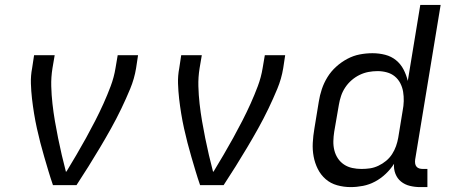

<svg xmlns="http://www.w3.org/2000/svg" viewBox="-20 -755 1840 783"><path d="M196 0Q186 -29 177.5 -57.5Q169 -86 160.5 -115Q152 -144 144.5 -173Q137 -202 130.5 -231.5Q124 -261 119 -291.5Q114 -322 110.5 -352.5Q107 -383 106 -414.5Q105 -446 111 -477L119 -530H203L194 -477Q188 -440 189 -403.5Q190 -367 194 -331.5Q198 -296 204 -261Q210 -226 217 -191.5Q224 -157 232 -122.5Q240 -88 249 -54L252 -57Q272 -90 292 -124Q312 -158 331 -192.5Q350 -227 368 -262Q386 -297 402 -332.5Q418 -368 431.5 -404Q445 -440 451 -477L460 -530H543L535 -477Q528 -434 511 -393Q494 -352 474.5 -311.5Q455 -271 433 -231.5Q411 -192 388 -153.5Q365 -115 341 -76.5Q317 -38 292 0Z M796 0Q786 -29 777.5 -57.5Q769 -86 760.5 -115Q752 -144 744.5 -173Q737 -202 730.5 -231.5Q724 -261 719 -291.5Q714 -322 710.5 -352.5Q707 -383 706 -414.5Q705 -446 711 -477L719 -530H803L794 -477Q788 -440 789 -403.5Q790 -367 794 -331.5Q798 -296 804 -261Q810 -226 817 -191.5Q824 -157 832 -122.5Q840 -88 849 -54L852 -57Q872 -90 892 -124Q912 -158 931 -192.5Q950 -227 968 -262Q986 -297 1002 -332.5Q1018 -368 1031.5 -404Q1045 -440 1051 -477L1060 -530H1143L1135 -477Q1128 -434 1111 -393Q1094 -352 1074.5 -311.5Q1055 -271 1033 -231.5Q1011 -192 988 -153.5Q965 -115 941 -76.5Q917 -38 892 0Z M1410 8Q1382 8 1355 0.5Q1328 -7 1308 -24.5Q1288 -42 1276 -66Q1264 -90 1259 -117Q1254 -144 1255.5 -172.5Q1257 -201 1262 -230L1280 -340Q1284 -366 1292.5 -391.5Q1301 -417 1315.5 -440.5Q1330 -464 1351 -483Q1372 -502 1396.5 -515Q1421 -528 1447 -533Q1473 -538 1499 -538Q1526 -538 1551 -531.5Q1576 -525 1595 -509.5Q1614 -494 1625.5 -472Q1637 -450 1643 -425L1694 -735H1777L1673 -104Q1672 -96 1673 -88.5Q1674 -81 1678.5 -75.5Q1683 -70 1690 -68Q1697 -66 1705 -66H1723V8H1693Q1672 8 1651.5 3Q1631 -2 1615.5 -14.5Q1600 -27 1592.5 -46.5Q1585 -66 1587 -87Q1573 -65 1553 -46Q1533 -27 1509.5 -14.5Q1486 -2 1460.5 3Q1435 8 1410 8ZM1454 -66Q1472 -66 1489 -68.5Q1506 -71 1523 -79Q1540 -87 1554.5 -99Q1569 -111 1579 -126.5Q1589 -142 1595 -159Q1601 -176 1604 -193L1622 -303Q1626 -323 1626.5 -342.5Q1627 -362 1624 -380.5Q1621 -399 1612.5 -415.5Q1604 -432 1590 -443.5Q1576 -455 1557.5 -460Q1539 -465 1520 -465Q1501 -465 1482.5 -461.5Q1464 -458 1446.5 -449.5Q1429 -441 1414 -428Q1399 -415 1388 -398.5Q1377 -382 1371 -364Q1365 -346 1362 -328L1343 -218Q1340 -199 1339.5 -179.5Q1339 -160 1343.5 -142Q1348 -124 1358 -109Q1368 -94 1383 -84Q1398 -74 1416.5 -70Q1435 -66 1454 -66Z"/></svg>

Font: Iosevka Curly Extended
Style: Italic
Weight: 400
Width: 7
Italic angle: -9°
Monospace: yes
Designer: Belleve Invis
Foundry: Belleve Invis
Version: Version 11.1.0; ttfautohint (v1.8.3)